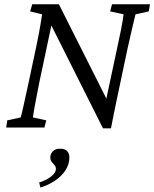

<svg xmlns="http://www.w3.org/2000/svg" viewBox="-20 -593 718 893"><path d="M471.7 -120.1 524.4 -367.2Q536.1 -420.9 542.5 -452.6Q548.8 -484.4 551.3 -501.5Q553.7 -518.6 554.7 -526.4L492.2 -540L501 -573.2H677.7L671.9 -540L610.4 -526.4Q608.4 -517.6 604 -501Q599.6 -484.4 592.8 -453.1Q585.9 -421.9 573.2 -367.2L521.5 -122.1Q515.6 -95.7 509.3 -63Q502.9 -30.3 496.1 3.9H459L210 -492.2H222.7L164.1 -215.8Q159.2 -190.4 152.3 -155.8Q145.5 -121.1 140.1 -90.8Q134.8 -60.5 132.8 -46.9L195.3 -33.2L186.5 0H8.8L13.7 -33.2L76.2 -46.9Q80.1 -58.6 89.8 -102.5Q99.6 -146.5 115.2 -218.8L150.4 -384.8Q164.1 -451.2 169.4 -485.8Q174.8 -520.5 175.8 -526.4L120.1 -540L129.9 -573.2H253.9L480.5 -123ZM168 279.3 162.1 255.9Q196.3 245.1 218.3 227.5Q240.2 210 240.2 192.4Q240.2 183.6 235.8 177.7Q231.4 171.9 226.6 167Q221.7 162.1 217.8 155.8Q213.9 149.4 213.9 139.6Q213.9 123 225.6 110.8Q237.3 98.6 259.8 98.6Q282.2 98.6 292.5 109.9Q302.7 121.1 302.7 139.6Q302.7 171.9 283.7 200.2Q264.6 228.5 233.9 248.5Q203.1 268.6 168 279.3Z"/></svg>

Font: Crimson Pro Light
Style: Italic
Weight: 300
Italic angle: -12°
Designer: Jacques Le Bailly
Foundry: Baron von Fonthausen
Version: Version 1.003